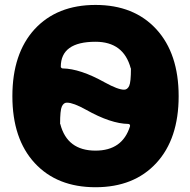

<svg xmlns="http://www.w3.org/2000/svg" viewBox="-20 -785 785 794"><path d="M228.5 -272.5Q229.5 -272.5 229.5 -271.5Q257.8 -162.1 375 -162.1Q486.3 -162.1 517.6 -262.7Q518.6 -266.6 516.6 -269.5Q514.6 -272.5 510.7 -272.5Q438.5 -273.4 335.9 -331.1Q283.2 -360.4 257.8 -360.4Q256.8 -360.4 255.9 -360.4Q243.2 -360.4 235.8 -344.7Q228.5 -329.1 228.5 -272.5ZM123 -664.1Q215.8 -764.6 375 -764.6Q534.2 -764.6 626.5 -664.1Q718.8 -563.5 718.8 -387.2Q718.8 -210.9 626.5 -110.8Q534.2 -10.7 375 -10.7Q215.8 -10.7 123.5 -110.8Q31.2 -210.9 31.2 -387.2Q31.2 -563.5 123 -664.1ZM231.4 -508.8Q231.4 -506.8 233.4 -504.9Q235.4 -502 239.3 -502Q311.5 -501 413.1 -444.3Q467.8 -414.1 493.2 -414.1Q506.8 -414.1 514.2 -429.7Q521.5 -445.3 521.5 -502Q520.5 -502 520.5 -502.9Q491.2 -612.3 375 -612.3Q231.4 -612.3 231.4 -508.8Z"/></svg>

Font: Gen Jyuu GothicX Heavy
Style: Bold
Weight: 900
Designer: [Source Han Sans]
Ryoko NISHIZUKA  (kana & ideographs); Paul D. Hunt (Latin, Greek & Cyrillic); Wenlong ZHANG  (bopomofo
Version: Version 1.002.20150607